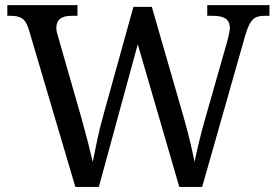

<svg xmlns="http://www.w3.org/2000/svg" viewBox="-20 -734 1087 754"><path d="M576.2 -707 701.2 -273.9Q715.3 -224.1 726.3 -178.5Q737.3 -132.8 744.1 -98.1Q751.5 -134.3 761 -174.1Q770.5 -213.9 784.2 -262.2L872.1 -570.8Q873.5 -576.7 875.5 -584Q877.4 -591.3 878.9 -598.6Q880.4 -606 881.6 -612.3Q882.8 -618.7 882.8 -623Q882.8 -648.9 866.5 -660.4Q850.1 -671.9 816.9 -671.9H793.9V-713.9H1038.1V-671.9H1019Q1004.4 -671.9 993.4 -668.9Q982.4 -666 973.6 -657.7Q964.8 -649.4 957.5 -634.3Q950.2 -619.1 942.9 -594.2L773.9 0H684.1L521 -560.1L368.2 0H275.9L92.8 -619.1Q87.9 -634.8 81.8 -645Q75.7 -655.3 67.4 -661.1Q59.1 -667 47.9 -669.4Q36.6 -671.9 22 -671.9H8.8V-713.9H284.2V-671.9H261.2Q231 -671.9 216.1 -660.4Q201.2 -648.9 201.2 -624Q201.2 -615.7 203.6 -606.9Q206.1 -598.1 209 -586.9L300.8 -267.1Q313.5 -221.7 324.7 -178Q335.9 -134.3 344.2 -98.1Q351.6 -137.2 361.6 -183.3Q371.6 -229.5 384.8 -277.8L503.9 -707Z"/></svg>

Font: Gandom FD
Style: FD
Weight: 400
Foundry: DejaVu fonts team - Redesigned by Saber Rastikerdar - Based on Samim Font
Version: Version 0.6